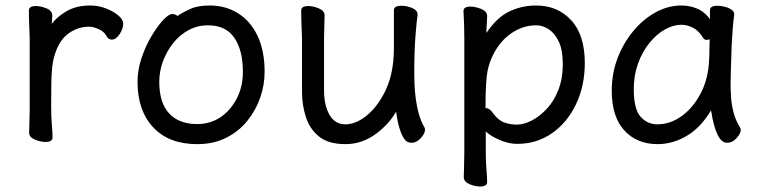

<svg xmlns="http://www.w3.org/2000/svg" viewBox="-20 -506 2769 698"><path d="M88 -109V-364Q88 -374 87 -394Q85 -435 85 -468Q85 -484 111 -484Q128 -484 148 -476Q170 -467 170 -450Q170 -440 169 -431.5Q168 -423 168 -419Q186 -443 215 -461Q253 -486 307 -486Q338 -486 365 -475.5Q392 -465 410 -450Q428 -435 428 -420Q428 -402 415 -382Q402 -362 386 -362Q374 -362 367 -375Q358 -392 338 -400.5Q318 -409 304 -409Q264 -409 230 -385Q196 -361 180 -310Q173 -289 170 -263.5Q167 -238 166.5 -201Q166 -164 166 -121.5Q166 -79 168.5 -51Q171 -23 171 -6Q171 10 145 10Q128 10 108 2Q86 -7 86 -23Q86 -32 87 -67.5Q88 -103 88 -109Z M742 -486Q801 -486 846.5 -457Q892 -428 917 -374Q942 -320 942 -245Q942 -197 926 -151Q910 -105 879 -66.5Q848 -28 802 -5Q756 18 697 18Q594 18 537 -43Q480 -104 480 -208Q480 -252 494.5 -295Q509 -338 530 -373.5Q551 -409 572 -432Q593 -455 607 -455Q617 -455 625 -448Q644 -461 671.5 -473.5Q699 -486 742 -486ZM697 -55Q744 -55 781 -79.5Q818 -104 840.5 -147.5Q863 -191 863 -245Q863 -323 832 -368.5Q801 -414 736 -414Q698 -414 665.5 -396.5Q633 -379 609 -348.5Q585 -318 572 -282Q559 -246 559 -209Q559 -132 595 -93.5Q631 -55 697 -55Z M1502 -94Q1510 -65 1523 -43Q1525 -40 1525 -34Q1525 -21 1510 -4Q1495 13 1475 13Q1459 13 1449 -2Q1429 -32 1420 -100Q1394 -55 1350 -22Q1298 18 1236 18Q1174 18 1140 -9.5Q1106 -37 1092 -80.5Q1078 -124 1078 -172V-365Q1078 -371 1077 -391Q1075 -432 1075 -468Q1075 -484 1101 -484Q1118 -484 1138 -476Q1160 -467 1160 -451Q1160 -443 1159 -410Q1158 -377 1158 -365V-177Q1158 -123 1178 -88.5Q1198 -54 1235.5 -54Q1273 -54 1312 -85Q1351 -116 1379 -172Q1407 -228 1411 -301Q1412 -316 1412 -341V-469Q1412 -485 1439 -485Q1457 -485 1476 -478Q1498 -469 1498 -454V-452V-451Q1495 -433 1490.5 -377Q1486 -321 1486 -237.5Q1486 -154 1502 -94Z M1668 49V-365Q1668 -416 1665 -466Q1665 -482 1690 -482Q1708 -482 1728 -474Q1751 -465 1751 -448Q1751 -442 1750 -426Q1749 -410 1748.5 -399.5Q1748 -389 1748 -386Q1784 -439 1825 -461Q1873 -486 1929 -486Q2007 -486 2056.5 -432.5Q2106 -379 2106 -277Q2106 -194 2074 -127Q2042 -60 1986.5 -21.5Q1931 17 1861 17Q1825 17 1788 -1Q1762 -13 1746 -28V50Q1746 81 1748.5 110Q1751 139 1751 156Q1751 172 1725 172Q1708 172 1688 164Q1666 155 1666 138Q1666 126 1667 100.5Q1668 75 1668 49ZM1746 -113Q1760 -113 1772 -95Q1791 -69 1812.5 -61Q1834 -53 1859 -53Q1884 -53 1912.5 -67.5Q1941 -82 1967.5 -110Q1994 -138 2010 -179.5Q2026 -221 2026 -272.5Q2026 -324 2011.5 -354.5Q1997 -385 1975 -399.5Q1953 -414 1929 -414Q1889 -414 1852.5 -393.5Q1816 -373 1790 -336Q1764 -299 1753 -251Q1745 -213 1745 -113Q1746 -113 1746 -113Z M2658 -4Q2643 13 2623 13Q2583 13 2565 -105Q2530 -46 2483 -16Q2429 18 2371 18Q2295 18 2249.5 -32Q2204 -82 2204 -176Q2204 -240 2225.5 -295.5Q2247 -351 2283 -394Q2319 -437 2364 -461.5Q2409 -486 2457 -486Q2494 -486 2524 -470Q2546 -458 2561 -436V-469Q2561 -485 2588 -485Q2606 -485 2626 -478Q2649 -469 2649 -454V-452V-451Q2643 -407 2640 -343Q2636 -227 2636 -204Q2636 -181 2637.5 -154.5Q2639 -128 2646.5 -98.5Q2654 -69 2670 -43Q2673 -38 2673 -34Q2673 -21 2658 -4ZM2560 -363Q2554 -361 2548 -361Q2542 -361 2537 -367Q2521 -394 2499.5 -405Q2478 -416 2457 -416Q2428 -416 2397.5 -399Q2367 -382 2341 -350Q2315 -318 2299.5 -275Q2284 -232 2284 -182Q2284 -110 2308.5 -82Q2333 -54 2370 -54Q2416 -54 2457.5 -83.5Q2499 -113 2527 -166Q2555 -219 2558 -289V-290Q2559 -303 2559 -324Q2559 -345 2560 -363Z"/></svg>

Font: Moon Stars Kai
Style: Bold
Weight: 700
Designer: GuiWonder
Version: Version 1.101